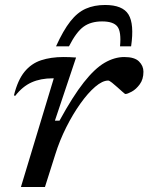

<svg xmlns="http://www.w3.org/2000/svg" viewBox="-20 -751 596 771"><path d="M196 -436.5H191.5Q143 -436.5 106.8 -420.2Q70.5 -404 41 -366L36 -368Q51 -429 78.2 -462.5Q105.5 -496 145 -509Q184.5 -522 235 -522Q247 -522 259.8 -521.5Q272.5 -521 285.5 -520L200.5 -266.5H219Q272.5 -364.5 316.5 -420.2Q360.5 -476 400.2 -499Q440 -522 479 -522Q520.5 -522 538.2 -504.2Q556 -486.5 556 -463Q556 -432.5 541.2 -412.5Q526.5 -392.5 509 -383Q491.5 -373.5 483.5 -373.5Q481.5 -373.5 472.2 -382Q463 -390.5 451.5 -400.5Q440.5 -410.5 429.8 -419Q419 -427.5 414.5 -427.5Q391.5 -427.5 362.2 -402.5Q333 -377.5 302.8 -335Q272.5 -292.5 246 -239.8Q219.5 -187 202 -131L160.5 0H64ZM390 -665Q345 -665 315.8 -644Q286.5 -623 257 -565H205Q234 -629 262.5 -665.2Q291 -701.5 324.8 -716.2Q358.5 -731 402 -731Q472.5 -731 496 -692.8Q519.5 -654.5 506.5 -565H462Q467.5 -623.5 451.5 -644.2Q435.5 -665 390 -665Z"/></svg>

Font: Newsreader 6pt
Style: Italic
Weight: 400
Italic angle: -17°
Designer: Hugues Gentile
Foundry: Production Type
Version: Version 1.003; ttfautohint (v1.8.3)